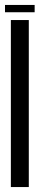

<svg xmlns="http://www.w3.org/2000/svg" viewBox="-31 -756 160 776"><path d="M12.9 0V-675H85.4V0ZM-10.8 -706.5V-736H109V-706.5Z"/></svg>

Font: Anybody UltraCondensed Thin
Style: Regular
Weight: 100
Width: 1
Designer: Tyler Finck
Foundry: Etcetera Type Company
Version: Version 1.110